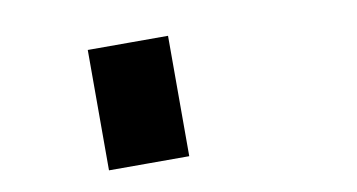

<svg xmlns="http://www.w3.org/2000/svg" viewBox="-48 -1107 1096 589"><g transform="rotate(-10 500.0 -812.5)"><path d="M250 -812.5V-1000H375H500V-812.5V-625H375H250Z"/></g></svg>

Font: Press Start 2P
Style: Regular
Weight: 500
Monospace: yes
Version: Version 2.14